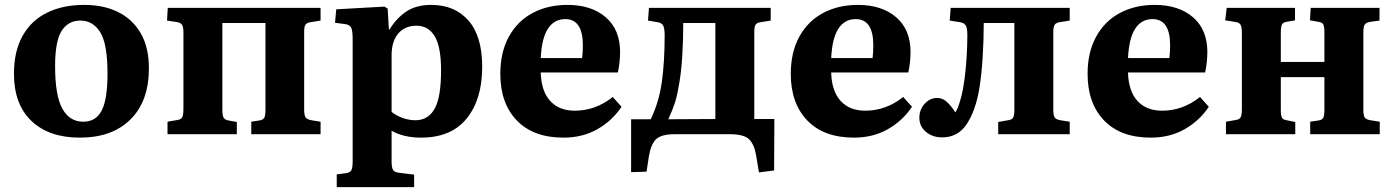

<svg xmlns="http://www.w3.org/2000/svg" viewBox="-20 -548 5690 784"><path d="M306 14Q180 14 108.5 -54Q37 -122 37 -247Q37 -339 72.5 -402Q108 -465 172.5 -496.5Q237 -528 324 -528Q403 -528 462 -499Q521 -470 554.5 -412.5Q588 -355 588 -269Q588 -135 513 -60.5Q438 14 306 14ZM320 -51Q372 -51 395.5 -97Q419 -143 419 -248Q419 -368 389.5 -416Q360 -464 308 -464Q259 -464 232 -422.5Q205 -381 205 -278Q205 -158 234.5 -104.5Q264 -51 320 -51Z M664 0V-51L704 -58Q719 -60 724 -69Q729 -78 729 -106V-414Q729 -438 723.5 -446.5Q718 -455 702 -458L662 -464L665 -516H1289V-464L1252 -458Q1234 -456 1228 -448Q1222 -440 1222 -419V-101Q1222 -77 1228 -68.5Q1234 -60 1252 -57L1289 -51V0H1006V-51L1038 -56Q1054 -58 1059 -67Q1064 -76 1064 -102V-454H888V-102Q888 -78 892.5 -68.5Q897 -59 913 -56L947 -50V0Z M1355 216V164L1394 159Q1408 157 1414 148Q1420 139 1420 112V-388Q1420 -424 1413.5 -436Q1407 -448 1386 -450L1348 -455L1353 -510L1550 -521L1563 -513L1568 -428H1571Q1598 -473 1638.5 -500.5Q1679 -528 1741 -528Q1837 -528 1893 -464Q1949 -400 1949 -275Q1949 -143 1886 -64.5Q1823 14 1699 14Q1629 14 1579 -14V112Q1579 136 1585 146Q1591 156 1613 158L1671 165V216ZM1676 -57Q1728 -57 1754.5 -103.5Q1781 -150 1781 -261Q1781 -357 1755 -400Q1729 -443 1681 -443Q1633 -443 1606 -411Q1579 -379 1579 -322V-91Q1596 -77 1622.5 -67Q1649 -57 1676 -57Z M2281 14Q2158 14 2090.5 -56Q2023 -126 2023 -246Q2023 -335 2058 -398.5Q2093 -462 2155 -495Q2217 -528 2297 -528Q2395 -528 2453.5 -477.5Q2512 -427 2512 -336Q2512 -295 2503 -252H2188Q2190 -176 2226.5 -136Q2263 -96 2327 -96Q2412 -96 2482 -152L2518 -112Q2480 -55 2419.5 -20.5Q2359 14 2281 14ZM2188 -311H2357Q2360 -335 2360 -363Q2360 -470 2288 -470Q2243 -470 2217.5 -431Q2192 -392 2188 -311Z M3079 156 3068 89Q3060 41 3038.5 20.5Q3017 0 2960 0H2736Q2680 0 2659 20.5Q2638 41 2630 88L2620 153L2557 155V-61H2637Q2671 -131 2682.5 -213.5Q2694 -296 2694 -404Q2694 -431 2688.5 -442.5Q2683 -454 2667 -457L2626 -464L2630 -516H3127V-464L3090 -458Q3071 -456 3065.5 -447.5Q3060 -439 3060 -419V-62H3142L3141 148ZM2709 -61 2901 -62V-454H2770Q2770 -383 2765.5 -313Q2761 -243 2750 -189Q2744 -152 2734 -123Q2724 -94 2709 -61Z M3467 14Q3344 14 3276.5 -56Q3209 -126 3209 -246Q3209 -335 3244 -398.5Q3279 -462 3341 -495Q3403 -528 3483 -528Q3581 -528 3639.5 -477.5Q3698 -427 3698 -336Q3698 -295 3689 -252H3374Q3376 -176 3412.5 -136Q3449 -96 3513 -96Q3598 -96 3668 -152L3704 -112Q3666 -55 3605.5 -20.5Q3545 14 3467 14ZM3374 -311H3543Q3546 -335 3546 -363Q3546 -470 3474 -470Q3429 -470 3403.5 -431Q3378 -392 3374 -311Z M3827 13Q3788 13 3761 -9.5Q3734 -32 3734 -67Q3734 -100 3755.5 -124Q3777 -148 3807 -148Q3830 -148 3848 -130.5Q3866 -113 3881 -89Q3888 -99 3894 -116Q3900 -133 3905 -153Q3913 -183 3918.5 -225Q3924 -267 3927 -314.5Q3930 -362 3930 -406Q3930 -432 3924 -443Q3918 -454 3902 -457L3858 -464L3862 -516H4348V-464L4311 -458Q4293 -456 4287 -447.5Q4281 -439 4281 -419V-99Q4281 -77 4286.5 -68.5Q4292 -60 4310 -57L4348 -51V0H4056V-50L4096 -57Q4112 -59 4117 -68Q4122 -77 4122 -101V-454H3997Q3997 -386 3992.5 -314Q3988 -242 3979 -187Q3964 -97 3928 -42Q3892 13 3827 13Z M4679 14Q4556 14 4488.5 -56Q4421 -126 4421 -246Q4421 -335 4456 -398.5Q4491 -462 4553 -495Q4615 -528 4695 -528Q4793 -528 4851.5 -477.5Q4910 -427 4910 -336Q4910 -295 4901 -252H4586Q4588 -176 4624.5 -136Q4661 -96 4725 -96Q4810 -96 4880 -152L4916 -112Q4878 -55 4817.5 -20.5Q4757 14 4679 14ZM4586 -311H4755Q4758 -335 4758 -363Q4758 -470 4686 -470Q4641 -470 4615.5 -431Q4590 -392 4586 -311Z M4986 0V-51L5026 -58Q5041 -60 5046 -69Q5051 -78 5051 -105V-412Q5051 -438 5045.5 -447Q5040 -456 5026 -458L4983 -465L4989 -516H5268V-465L5234 -459Q5219 -457 5214.5 -447.5Q5210 -438 5210 -414V-295H5388V-417Q5388 -439 5383.5 -448Q5379 -457 5363 -459L5329 -465L5332 -516H5613V-464L5576 -459Q5558 -456 5552.5 -447.5Q5547 -439 5547 -415V-99Q5547 -77 5552.5 -68.5Q5558 -60 5576 -57L5614 -51V0H5330V-51L5363 -56Q5379 -58 5383.5 -67.5Q5388 -77 5388 -100V-233H5210V-100Q5210 -77 5214.5 -68Q5219 -59 5234 -57L5269 -50V0Z"/></svg>

Font: Literata 36pt
Style: Bold
Weight: 700
Designer: Latin by Veronika Burian and Jose Scaglione. Greek by Irene Vlachou. Cyrillic by Vera Evstafieva.
Foundry: TypeTogether
Version: Version 3.002